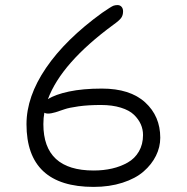

<svg xmlns="http://www.w3.org/2000/svg" viewBox="-20 -731 740 761"><path d="M351.1 9.8Q85 9.8 85 -238.8Q85 -348.1 162.4 -461.7Q239.7 -575.2 384.8 -680.2Q420.9 -705.1 430.2 -708.5Q437.5 -710.9 445.8 -710.9Q455.6 -710.9 461.7 -704.1Q467.8 -697.3 467.8 -686Q467.8 -670.4 460.2 -659.9Q452.6 -649.4 429.2 -632.8Q223.1 -481.4 169.9 -337.9Q198.2 -356.4 253.4 -368.2Q308.6 -379.9 383.8 -379.9Q495.6 -379.9 555.4 -325.2Q615.2 -270.5 615.2 -185.1Q615.2 -147.9 598.1 -113.5Q581.1 -79.1 549.1 -51.3Q517.1 -23.4 465.6 -6.8Q414.1 9.8 351.1 9.8ZM151.9 -238.8Q151.9 -55.2 351.1 -55.2Q390.1 -55.2 424.1 -63Q458 -70.8 486.1 -86.7Q514.2 -102.5 530.5 -130.6Q546.9 -158.7 546.9 -195.8Q546.9 -218.3 538.1 -238.3Q529.3 -258.3 511 -276.1Q492.7 -293.9 458.7 -304.4Q424.8 -314.9 379.9 -314.9Q330.1 -314.9 291.7 -309.6Q253.4 -304.2 235.6 -297.9Q217.8 -291.5 200.2 -286.1Q182.6 -280.8 169.9 -280.8Q161.1 -280.8 155.8 -284.2Q151.9 -264.2 151.9 -238.8Z"/></svg>

Font: Shantell Sans Normal
Style: Regular
Weight: 300
Designer: Stephen Nixon, Anya Danilova, Shantell Martin
Foundry: Arrow Type
Version: Version 1.006;[559af2be0]